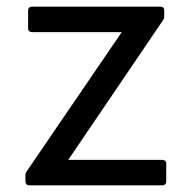

<svg xmlns="http://www.w3.org/2000/svg" viewBox="-20 -529 573 574"><path d="M465 25C472 25 477 21 477 13V-41C477 -47 472 -51 465 -51H184L467 -468C470 -472 471 -476 471 -481V-498C471 -505 467 -509 461 -509H75C69 -509 64 -505 64 -498V-444C64 -437 69 -433 75 -433H344L60 -17C57 -13 56 -9 56 -4V13C56 20 60 25 67 25Z"/></svg>

Font: LINE Seed JP App_OTF Regular
Style: Regular
Weight: 400
Designer: LY Corporation & Fontrix & Fontworks
Version: Version 1.002